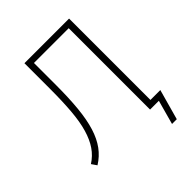

<svg xmlns="http://www.w3.org/2000/svg" viewBox="-236 -834 1113 1113"><g transform="rotate(-45 320.0 -278.0)"><path d="M517 149 558 0H486V-667H201V-486Q201 -380 193 -298.5Q185 -217 166.5 -157.5Q148 -98 117.5 -56.5Q87 -15 42 13L20 -19Q61 -45 88 -84.5Q115 -124 131.5 -180.5Q148 -237 154.5 -314.5Q161 -392 161 -495V-705H527V-38H608L556 149Z"/></g></svg>

Font: Nunito Sans 10pt Condensed ExtraLight
Style: Regular
Weight: 250
Width: 3
Designer: Vernon Adams
Foundry: Vernon Adams
Version: Version 3.101;gftools[0.9.27]